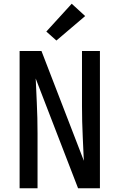

<svg xmlns="http://www.w3.org/2000/svg" viewBox="-20 -1008 640 1028"><path d="M85 0V-735H202L429 -147Q429 -152 428.5 -156.5Q428 -161 428 -165L423 -276Q421 -317 420 -358.5Q419 -400 419 -441V-735H515V0H398L171 -588Q171 -583 171.5 -578.5Q172 -574 172 -570L177 -459Q179 -418 180 -376.5Q181 -335 181 -294V0ZM282 -791 228 -839 364 -988 436 -922Z"/></svg>

Font: Iosevka Custom Medium Extended
Style: Regular
Weight: 500
Width: 7
Monospace: yes
Designer: Belleve Invis
Foundry: Belleve Invis
Version: Version 11.2.4; ttfautohint (v1.8.4)